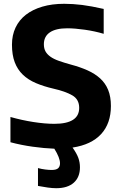

<svg xmlns="http://www.w3.org/2000/svg" viewBox="-20 -771 630 1011"><path d="M276 220Q256 220 231 216.5Q206 213 180 208V114Q198 119 218 121.5Q238 124 252 124Q276 124 286 115Q296 106 296 89Q296 60 266 12Q213 10 152 1.5Q91 -7 35 -22V-155Q95 -138 156 -128.5Q217 -119 266 -119Q397 -119 397 -203Q397 -248 360.5 -269Q324 -290 262 -304Q210 -316 169 -333.5Q128 -351 100 -378Q72 -405 57.5 -443.5Q43 -482 43 -536Q43 -586 62 -626Q81 -666 116.5 -693.5Q152 -721 203 -736Q254 -751 318 -751Q364 -751 412 -745Q460 -739 526 -724V-593Q479 -607 426.5 -614.5Q374 -622 334 -622Q274 -622 242.5 -600.5Q211 -579 211 -538Q211 -516 219.5 -500.5Q228 -485 245.5 -472.5Q263 -460 290 -450.5Q317 -441 353 -431Q402 -418 441 -400.5Q480 -383 507.5 -358Q535 -333 549.5 -297.5Q564 -262 564 -213Q564 -121 512.5 -65Q461 -9 362 6Q384 37 392.5 60.5Q401 84 401 110Q401 162 368.5 191Q336 220 276 220Z"/></svg>

Font: Encode Sans Narrow
Style: Bold
Weight: 700
Designer: Pablo Impallari, Andres Torresi
Foundry: Pablo Impallari, Andres Torresi
Version: Version 1.000; ttfautohint (v1.00) -l 8 -r 50 -G 200 -x 14 -